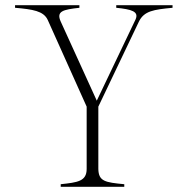

<svg xmlns="http://www.w3.org/2000/svg" viewBox="-20 -720 723 740"><path d="M214 -10V0H459V-10C385 -17 360 -21 359 -69V-309L515 -636C535 -678 572 -683 645 -690V-700H428V-690C487 -684 517 -676 502 -644L353 -332L214 -637C196 -677 223 -683 286 -690V-700H38V-690C106 -684 148 -678 164 -643L314 -309V-69C314 -21 279 -17 214 -10Z"/></svg>

Font: Sprat Condensed Thin
Style: Regular
Weight: 100
Width: 3
Designer: Ethan Nakache
Foundry: Collletttivo
Version: Version 2.000;Glyphs 3.2 (3217)